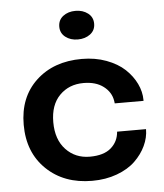

<svg xmlns="http://www.w3.org/2000/svg" viewBox="-54 -806 740 865"><g transform="rotate(-5 316.0 -373.0)"><path d="M240.7 -693.4Q240.7 -723.6 263.4 -741Q286.1 -758.3 319.3 -758.3Q352.5 -758.3 375.5 -740.7Q398.4 -723.1 398.4 -693.4Q398.4 -663.6 375.5 -646.2Q352.5 -628.9 319.3 -628.9Q286.1 -628.9 263.4 -646.5Q240.7 -664.1 240.7 -693.4ZM328.6 11.2Q201.7 11.2 122.1 -65.2Q42.5 -141.6 42.5 -267.1Q42.5 -391.6 121.8 -465.8Q201.2 -540 328.6 -540Q389.2 -540 439.7 -521.2Q490.2 -502.4 522.5 -472.2Q554.7 -441.9 572.3 -405.3Q589.8 -368.7 589.8 -331.5V-327.6H459.5Q459.5 -329.6 458.7 -334Q458 -338.4 458 -338.9Q451.7 -378.9 417.2 -405Q382.8 -431.2 327.1 -431.2Q261.2 -431.2 218.8 -388.2Q176.3 -345.2 176.3 -267.1Q176.3 -188.5 219 -143.3Q261.7 -98.1 327.1 -98.1Q390.1 -98.1 422.9 -126.5Q455.6 -154.8 459 -199.7H589.8Q589.8 -161.6 572.5 -124.8Q555.2 -87.9 523.4 -57.1Q491.7 -26.4 440.9 -7.6Q390.1 11.2 328.6 11.2Z"/></g></svg>

Font: Epilogue SemiBold
Style: Regular
Weight: 600
Designer: Tyler Finck
Foundry: Etcetera Type Co
Version: Version 2.112